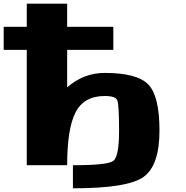

<svg xmlns="http://www.w3.org/2000/svg" viewBox="-20 -895 1009 1040"><path d="M546.9 -500Q722.7 -500 783.2 -437.5Q843.8 -375 843.8 -187.5Q843.8 0 758.8 62.5Q673.8 125 375 125V0Q562.5 0 593.8 -23.4Q625 -46.9 625 -187.5Q625 -328.1 615.2 -351.6Q605.5 -375 546.9 -375Q435.5 -375 389.6 -287.1Q343.8 -199.2 343.8 0H125V-625H0V-750H125V-875H343.8V-750H593.8V-625H343.8V-421.9Q433.6 -500 546.9 -500Z"/></svg>

Font: CraftyPE
Style: Regular
Weight: 400
Designer: Erek Butcher
Foundry: Haunted Coop
Version: Version 0.018;April 4, 2024;FontCreator 15.0.0.2962 64-bit